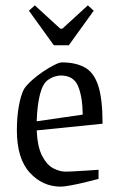

<svg xmlns="http://www.w3.org/2000/svg" viewBox="-20 -688 438 717"><path d="M348 -20Q326 -14 297 -7Q268 0 243 4.5Q218 9 207 9Q139 9 91 -43.5Q43 -96 43 -202Q43 -251 50.5 -292.5Q58 -334 70 -356Q80 -371 99.5 -388.5Q119 -406 141.5 -421Q164 -436 183 -445.5Q202 -455 211 -455Q263 -455 297 -436Q331 -417 347 -367.5Q363 -318 363 -226L117 -201Q120 -139 137.5 -105.5Q155 -72 179 -59.5Q203 -47 225 -47Q230 -47 253 -48Q276 -49 303.5 -51Q331 -53 348 -54ZM160 -390Q140 -377 129.5 -336.5Q119 -296 117 -235L289 -260Q288 -327 271.5 -366.5Q255 -406 207 -406Q198 -406 185.5 -402.5Q173 -399 160 -390ZM181 -519 88 -648 110 -668 205 -581H213L308 -668L330 -648L237 -519Z"/></svg>

Font: Grenze Gotisch Light
Style: Regular
Weight: 300
Designer: Renata Polastri
Foundry: Omnibus-Type
Version: Version 1.001